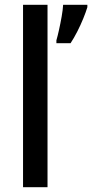

<svg xmlns="http://www.w3.org/2000/svg" viewBox="-20 -780 384 800"><path d="M178 0H76V-760H178ZM344 -750Q338 -730 327 -703Q316 -676 302 -648.5Q288 -621 274 -600H215V-612Q220 -629 226 -656Q232 -683 237 -711.5Q242 -740 243 -760H344Z"/></svg>

Font: Noto Sans Sinhala SemiCondensed Medium
Style: Regular
Weight: 500
Width: 4
Designer: Jelle Bosma - Monotype Design Team
Foundry: Monotype Imaging Inc.
Version: Version 2.006; ttfautohint (v1.8.4.7-5d5b)